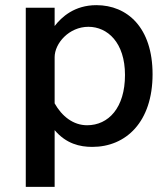

<svg xmlns="http://www.w3.org/2000/svg" viewBox="-20 -560 651 745"><path d="M192 165V-55C237 -2 290 10 338 10C469 10 572 -87 572 -272C572 -453 474 -540 354 -540C269 -540 219 -494 192 -459V-530H80V165ZM318 -74C264 -74 220 -109 192 -159V-338C192 -392 248 -456 323 -456C397 -456 465 -395 465 -269C465 -142 401 -74 318 -74Z"/></svg>

Font: Cheyenne Sans Medium
Style: Regular
Weight: 500
Designer: The Public Sans project authors (U.S. Web Design System), Libre Franklin designed by Pablo Impallari and Rodrigo Fuenzal
Foundry: The Cheyenne Sans Project Authors
Version: Version 2.007